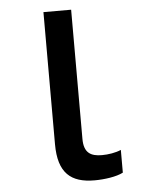

<svg xmlns="http://www.w3.org/2000/svg" viewBox="-52 -756 605 808"><g transform="rotate(-5 250.0 -352.0)"><path d="M315 10C356 10 408 3 436 -12V-108C413 -98 382 -93 355 -93C308 -93 279 -109 279 -168V-714H162V-156C162 -34 215 10 315 10Z"/></g></svg>

Font: Noto Sans Mono ExtraCondensed SemiBold
Style: Regular
Weight: 600
Width: 2
Designer: Monotype Design Team
Foundry: Monotype Imaging Inc.
Version: Version 2.014